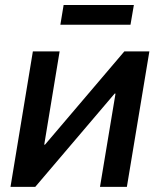

<svg xmlns="http://www.w3.org/2000/svg" viewBox="-20 -730 624 750"><path d="M475.6 0H370.6L431.2 -364.3H427.7L117.7 0H21L108.4 -529.3H212.9L152.8 -165H155.8L465.8 -529.3H563.5ZM502.9 -710.4 489.7 -633.3H215.8L228.5 -710.4Z"/></svg>

Font: Inter 24pt Medium
Style: Italic
Weight: 500
Italic angle: -9.3988°
Designer: Rasmus Andersson
Foundry: rsms
Version: Version 4.001;git-66647c0bb